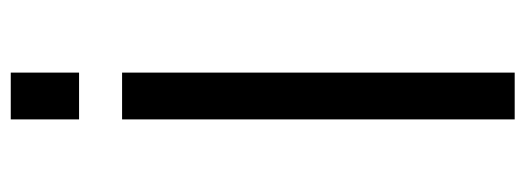

<svg xmlns="http://www.w3.org/2000/svg" viewBox="-330 -647 977 357"><g transform="rotate(-90 158.5 -468.5)"><path d="M115 0V-730H202V0ZM115 -810V-937H202V-810Z"/></g></svg>

Font: M PLUS 1p
Style: Regular
Weight: 400
Version: Version 1.062